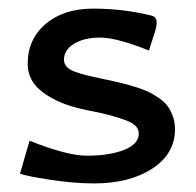

<svg xmlns="http://www.w3.org/2000/svg" viewBox="-20 -425 460 450"><path d="M44.9 -274.9Q44.9 -333.5 87.2 -369.1Q129.4 -404.8 198.2 -404.8Q269.5 -404.8 335.9 -388.2Q347.2 -385.3 347.2 -371.6Q347.2 -364.3 344.7 -355.5L329.1 -306.6Q253.4 -336.9 214.8 -336.9Q176.8 -336.9 153.3 -322.3Q129.9 -307.6 129.9 -285.2Q129.9 -275.9 136 -268.8Q142.1 -261.7 156.5 -256.6Q170.9 -251.5 183.1 -248.5Q195.3 -245.6 217.8 -240.7Q229 -238.3 234.4 -237.3Q253.9 -232.9 266.1 -230Q278.3 -227.1 296.6 -221.4Q314.9 -215.8 326.4 -210.4Q337.9 -205.1 351.3 -196Q364.7 -187 372.3 -177Q379.9 -167 385 -152.8Q390.1 -138.7 390.1 -122.1Q390.1 -64.5 336.9 -29.8Q283.7 4.9 200.2 4.9Q153.8 4.9 97.7 -3.7Q41.5 -12.2 26.9 -18.1L49.3 -95.2Q137.2 -60.1 183.6 -60.1Q236.8 -60.1 271 -73.7Q305.2 -87.4 305.2 -111.8Q305.2 -122.6 297.1 -130.6Q289.1 -138.7 267.3 -145.8Q245.6 -152.8 233.6 -156Q221.7 -159.2 188 -166Q177.7 -168.5 172.4 -169.4Q118.2 -181.2 81.5 -207.8Q44.9 -234.4 44.9 -274.9ZM26.9 -18.1Z"/></svg>

Font: Nikodecs
Style: Medium
Weight: 500
Version: Version 0.29